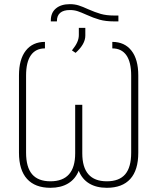

<svg xmlns="http://www.w3.org/2000/svg" viewBox="-20 -894 757 924"><path d="M549.8 -819.3V-791H530.3Q488.8 -791 459.2 -799.3Q429.7 -807.6 395.5 -823.2Q370.6 -834.5 353.8 -840.1Q336.9 -845.7 316.4 -845.7Q285.6 -845.7 269.8 -832.3Q253.9 -818.8 253.9 -793V-791H224.6V-795.9Q224.6 -833 249.3 -853.5Q273.9 -874 316.4 -874Q339.4 -874 358.6 -867.9Q377.9 -861.8 404.3 -849.6Q437.5 -835 464.8 -827.1Q492.2 -819.3 529.3 -819.3ZM359.4 -725.6V-759.8H390.6V-722.7Q390.6 -681.6 343.8 -639.6L326.2 -651.4Q343.8 -673.3 351.6 -690.7Q359.4 -708 359.4 -725.6ZM105.5 -530.3V-159.2Q105.5 -89.4 134.5 -55.4Q163.6 -21.5 222.7 -21.5Q341.8 -21.5 341.8 -156.2V-389.6H376V-156.2Q376 -21.5 494.1 -21.5Q553.7 -21.5 582.5 -55.2Q611.3 -88.9 611.3 -159.2V-530.3Q611.3 -595.2 588.1 -628.2Q564.9 -661.1 520.5 -661.1V-692.4Q579.6 -692.4 612.5 -650.4Q645.5 -608.4 645.5 -531.2V-159.2Q645.5 -75.2 606.9 -32.7Q568.4 9.8 494.1 9.8Q443.8 9.8 409.4 -11Q375 -31.7 358.9 -72.3Q342.3 -31.7 307.6 -11Q272.9 9.8 222.7 9.8Q148.9 9.8 110.1 -33Q71.3 -75.7 71.3 -159.2V-531.2Q71.3 -608.4 104.2 -650.4Q137.2 -692.4 196.3 -692.4V-661.1Q151.9 -661.1 128.7 -628.2Q105.5 -595.2 105.5 -530.3Z"/></svg>

Font: Pretendard JP Thin
Style: Regular
Weight: 100
Designer: Base glyphs from Inter by Rasmus Andersson; Hangeul glyphs from Noto Sans CJK(Source Han Sans) by Jang Soo-young and Kan
Foundry: Kil Hyung-jin
Version: Version 1.309